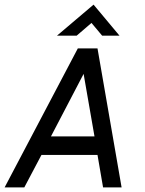

<svg xmlns="http://www.w3.org/2000/svg" viewBox="-20 -809 625 829"><path d="M384 -789 226 -655H311L375 -710L421 -655H496ZM341 -490 388 -220H200ZM425 0H505L401 -600H316L0 0H85L159 -140H401Z"/></svg>

Font: Gauge
Style: Italic
Weight: 400
Italic angle: -80°
Designer: Daniel Pimley
Foundry: Daniel Pimley
Version: Version 1.000;PS 001.001;hotconv 1.0.56